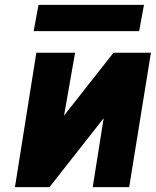

<svg xmlns="http://www.w3.org/2000/svg" viewBox="-20 -770 641 790"><path d="M129.5 -553H289L243.5 -294.5L447 -553H601L511.5 0H361.5L406.5 -283.5L183.5 0H41.5ZM138.5 -750H572.5L552.5 -642H118.5Z"/></svg>

Font: JuliaMono Black
Style: Italic
Weight: 900
Italic angle: -9°
Monospace: yes
Designer: cormullion
Foundry: corm
Version: Version 0.057; ttfautohint (v1.8.4)